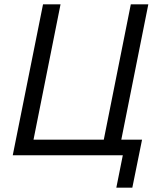

<svg xmlns="http://www.w3.org/2000/svg" viewBox="-20 -718 744 888"><path d="M518 150H592L637 -72H541L666 -698H585L460 -72H135L260 -698H179L39 0H548Z"/></svg>

Font: Braiins Sans
Style: Italic
Weight: 400
Italic angle: -11.31°
Designer: Mike Abbink, Paul van der Laan, Pieter van Rosmalen, Jiri Chlebus, Lubos Buracinsky
Foundry: Bold Monday, Sudetype
Version: Version 1.000;hotconv 1.0.109;makeotfexe 2.5.65596